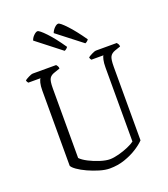

<svg xmlns="http://www.w3.org/2000/svg" viewBox="-166 -1059 1031 1176"><g transform="rotate(-20 350.0 -471.0)"><path d="M346 0Q317 0 280 -11Q243 -22 208 -38Q173 -54 149 -71Q125 -88 120 -100V-591Q120 -620 125 -640Q130 -660 136 -665H56Q54 -667 51 -672Q48 -677 47 -683Q54 -689 73 -698.5Q92 -708 100 -708H253Q256 -705 260.5 -698Q265 -691 265 -681L227 -668Q205 -661 195 -645Q185 -629 185 -581V-127Q201 -110 234 -93Q267 -76 304 -64.5Q341 -53 366 -53Q391 -53 425 -62Q459 -71 488.5 -84Q518 -97 532 -108V-591Q532 -620 536.5 -640Q541 -660 546 -665H467Q465 -668 462.5 -672Q460 -676 459 -683Q466 -689 485 -698.5Q504 -708 512 -708H648Q651 -705 655.5 -698Q660 -691 660 -681L622 -668Q600 -660 590.5 -643.5Q581 -627 581 -577V-98Q561 -77 526 -54.5Q491 -32 445 -16Q399 0 346 0ZM332 -772 172 -897Q177 -914 191.5 -928Q206 -942 216 -942Q228 -942 267.5 -900.5Q307 -859 354 -790Q352 -786 346 -780.5Q340 -775 332 -772ZM467 -772 306 -897Q312 -914 326 -928Q340 -942 351 -942Q363 -942 402 -900.5Q441 -859 489 -790Q487 -786 481 -780.5Q475 -775 467 -772Z"/></g></svg>

Font: Texturina 72pt ExtraLight
Style: Regular
Weight: 200
Designer: Guillermo Torres Carreño
Foundry: Omnibus-Type
Version: Version 1.002; ttfautohint (v1.8.3)